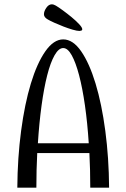

<svg xmlns="http://www.w3.org/2000/svg" viewBox="-20 -867 584 887"><path d="M60 0ZM397 0Q397 -42 396 -81.5Q395 -121 393 -160H152Q150 -121 149 -81.5Q148 -42 148 0H60Q61 -138 77.5 -262.5Q94 -387 122.5 -481Q151 -575 189.5 -630Q228 -685 272 -685Q317 -685 355 -630Q393 -575 421.5 -481Q450 -387 466.5 -262.5Q483 -138 484 0ZM272 -645Q251 -645 232 -611.5Q213 -578 198 -519Q183 -460 172 -379.5Q161 -299 155 -205H390Q384 -299 372.5 -379.5Q361 -460 345.5 -519Q330 -578 311.5 -611.5Q293 -645 272 -645ZM347 -724Q336 -724 315.5 -730Q295 -736 273 -744.5Q251 -753 231 -762Q211 -771 201 -777Q183 -787 183 -801Q183 -815 194 -831Q205 -847 219 -847Q228 -847 238 -841Q250 -834 270.5 -819Q291 -804 311 -787.5Q331 -771 345.5 -755.5Q360 -740 360 -732Q360 -727 355 -725.5Q350 -724 347 -724Z"/></svg>

Font: Combo
Style: Regular
Weight: 400
Designer: Eduardo Rodriguez Tunni
Foundry: Eduardo Rodriguez Tunni
Version: Version 1.001